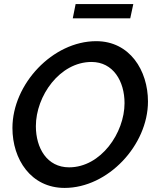

<svg xmlns="http://www.w3.org/2000/svg" viewBox="-20 -917 765 942"><path d="M337 -827H619L634 -897H351ZM41 -289C41 -135 132 5 297 5C510 5 706 -205 706 -419C706 -571 617 -715 452 -715C239 -715 41 -505 41 -289ZM591 -411C591 -265 475 -96 319 -96C211 -96 156 -190 156 -298C156 -446 273 -613 429 -613C535 -613 591 -519 591 -411Z"/></svg>

Font: FIGSv2-sans-serif SmBold Italic
Style: Regular
Weight: 600
Italic angle: -12°
Designer: Matt McInerney, Pablo Impallari, Rodrigo Fuenzalida
Foundry: Matt McInerney, Pablo Impallari, Rodrigo Fuenzalida
Version: Version 4.020;hotconv 1.0.109;makeotfexe 2.5.65596